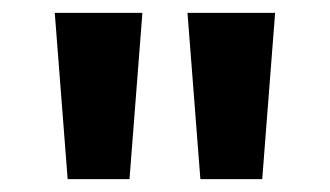

<svg xmlns="http://www.w3.org/2000/svg" viewBox="-20 -734 512 298"><path d="M201 -714H65L85 -456H181ZM407 -714H271L291 -456H387Z"/></svg>

Font: Noto Sans Arabic UI
Style: Bold
Weight: 700
Designer: Monotype Design Team, Nadine Chahine and Nizar Qandah
Foundry: Monotype Imaging Inc.
Version: Version 2.010